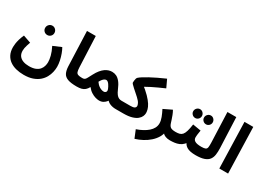

<svg xmlns="http://www.w3.org/2000/svg" viewBox="-32 -1576 3590 2652"><g transform="rotate(30 1763.0 -250.5)"><path d="M26 -28Q26 -51 30 -82Q34 -113 45 -152.5Q56 -192 78 -241L201 -198Q190 -167 182 -141.5Q174 -116 170 -94.5Q166 -73 166 -52Q166 -3 188.5 28.5Q211 60 252 75.5Q293 91 347 91Q409 91 449 74.5Q489 58 511 31.5Q533 5 542 -26.5Q551 -58 551 -88Q551 -129 537 -185.5Q523 -242 487 -313L616 -368Q636 -333 653 -286.5Q670 -240 680.5 -190Q691 -140 691 -95Q691 -55 681 -10.5Q671 34 647.5 77Q624 120 584 154.5Q544 189 485 210Q426 231 344 231Q278 231 220.5 216.5Q163 202 119.5 171Q76 140 51 90.5Q26 41 26 -28ZM352 -408Q321 -408 299.5 -429Q278 -450 278 -481Q278 -512 299.5 -534Q321 -556 352 -556Q382 -556 403.5 -534Q425 -512 425 -481Q425 -450 403.5 -429Q382 -408 352 -408Z M1058 5Q965 5 914.5 -14Q864 -33 844 -73.5Q824 -114 821 -176L800 -732H940L961 -243Q963 -197 971 -174Q979 -151 1001.5 -143Q1024 -135 1068 -135Q1106 -135 1122.5 -115.5Q1139 -96 1139 -67Q1139 -36 1118 -15.5Q1097 5 1058 5Z M1059 5 1069 -135Q1094 -135 1107 -145Q1120 -155 1133 -180Q1146 -205 1169 -248Q1194 -296 1221 -328.5Q1248 -361 1275.5 -380.5Q1303 -400 1330.5 -408.5Q1358 -417 1385 -417Q1422 -417 1454.5 -401.5Q1487 -386 1517 -348.5Q1547 -311 1574 -246Q1593 -201 1612 -177Q1631 -153 1651.5 -144Q1672 -135 1693 -135Q1731 -135 1747 -115.5Q1763 -96 1763 -67Q1763 -36 1742 -15.5Q1721 5 1683 5Q1634 5 1594 -11Q1554 -27 1531 -59L1560 -81Q1551 -60 1533.5 -37Q1516 -14 1488.5 2Q1461 18 1423 18Q1398 18 1364.5 8.5Q1331 -1 1295.5 -23.5Q1260 -46 1230 -85Q1211 -50 1188 -30.5Q1165 -11 1134 -3Q1103 5 1059 5ZM1288 -203Q1298 -188 1312 -173Q1326 -158 1343 -146.5Q1360 -135 1379.5 -128Q1399 -121 1418 -121Q1438 -121 1451 -136.5Q1464 -152 1452 -183Q1447 -196 1438.5 -212.5Q1430 -229 1419.5 -244Q1409 -259 1396.5 -269Q1384 -279 1371 -279Q1358 -279 1344 -271Q1330 -263 1316 -246.5Q1302 -230 1288 -203Z M1683 5 1693 -135H1836Q1857 -135 1873 -137.5Q1889 -140 1899.5 -146Q1910 -152 1915 -161Q1920 -170 1920 -182Q1920 -194 1907.5 -220.5Q1895 -247 1854 -285Q1832 -305 1806.5 -327.5Q1781 -350 1758 -370.5Q1735 -391 1720 -407Q1705 -423 1705 -430Q1705 -445 1707 -463Q1709 -481 1713.5 -496Q1718 -511 1726 -518Q1743 -534 1776.5 -555.5Q1810 -577 1857 -602.5Q1904 -628 1962.5 -656.5Q2021 -685 2088 -714L2145 -592Q2090 -568 2041 -545.5Q1992 -523 1949.5 -501.5Q1907 -480 1871.5 -459.5Q1836 -439 1809 -419L1822 -493Q1907 -428 1957.5 -376Q2008 -324 2033 -283.5Q2058 -243 2066 -211.5Q2074 -180 2074 -156Q2074 -132 2062.5 -104.5Q2051 -77 2021.5 -52Q1992 -27 1939 -11Q1886 5 1803 5Z M2113 231 2062 107Q2115 89 2159.5 65Q2204 41 2237 12Q2270 -17 2288 -51.5Q2306 -86 2306 -126Q2306 -168 2287 -218Q2268 -268 2241 -320L2372 -383Q2390 -352 2403.5 -316.5Q2417 -281 2426 -253Q2435 -225 2438 -215Q2452 -167 2476.5 -151Q2501 -135 2556 -135Q2594 -135 2610.5 -115.5Q2627 -96 2627 -67Q2627 -36 2606 -15.5Q2585 5 2546 5Q2505 5 2474 -7Q2443 -19 2424.5 -42Q2406 -65 2401 -96L2438 -75Q2432 -22 2403.5 25.5Q2375 73 2330 113Q2285 153 2229 183Q2173 213 2113 231Z M2547 5 2557 -135Q2593 -135 2619 -142Q2645 -149 2663 -170.5Q2681 -192 2693.5 -234Q2706 -276 2716 -346L2847 -324Q2845 -309 2841.5 -289Q2838 -269 2835.5 -248.5Q2833 -228 2833 -210Q2833 -192 2840 -178Q2847 -164 2862.5 -154.5Q2878 -145 2903.5 -140Q2929 -135 2966 -135Q3004 -135 3020 -115.5Q3036 -96 3036 -67Q3036 -36 3015.5 -15.5Q2995 5 2956 5Q2911 5 2874.5 -2Q2838 -9 2811.5 -25.5Q2785 -42 2768.5 -69.5Q2752 -97 2748 -137H2796Q2778 -89 2750.5 -60.5Q2723 -32 2689 -18Q2655 -4 2618.5 0.5Q2582 5 2547 5ZM2868 -436Q2839 -436 2818.5 -456.5Q2798 -477 2798 -505Q2798 -534 2818.5 -555Q2839 -576 2868 -576Q2896 -576 2916 -555Q2936 -534 2936 -505Q2936 -477 2916 -456.5Q2896 -436 2868 -436ZM2695 -437Q2666 -437 2645.5 -457.5Q2625 -478 2625 -506Q2625 -535 2645.5 -556Q2666 -577 2695 -577Q2723 -577 2743 -556Q2763 -535 2763 -506Q2763 -478 2743 -457.5Q2723 -437 2695 -437Z M2956 5 2966 -135Q3012 -135 3032 -144.5Q3052 -154 3056 -180.5Q3060 -207 3058 -258L3040 -732H3181L3201 -248Q3203 -190 3196.5 -143.5Q3190 -97 3165.5 -64Q3141 -31 3090.5 -13Q3040 5 2956 5Z M3333 0 3312 -732H3452L3473 0Z"/></g></svg>

Font: Farlight84_Sys_V01
Style: Bold
Weight: 700
Designer: Monotype Design Team, Nadine Chahine and Nizar Qandah
Foundry: Monotype Imaging Inc.
Version: Version 2.004;October 31, 2024;FontCreator 14.0.0.2814 64-bi